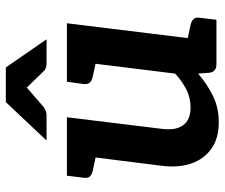

<svg xmlns="http://www.w3.org/2000/svg" viewBox="-76 -688 772 660"><g transform="rotate(-90 310.0 -358.0)"><path d="M220 8Q164 8 128.5 -17.5Q93 -43 78 -86.5Q63 -130 70 -187L111 -514H237L197 -187Q191 -140 209.5 -114.5Q228 -89 271 -89Q303 -89 331.5 -103Q360 -117 387 -142L433 -514H560L497 0H419Q394 0 390 -23L387 -63Q351 -32 310.5 -12Q270 8 220 8ZM473 0 498 -101 554 -89Q567 -86 574 -79Q581 -72 579 -58L572 0ZM135 -514 110 -413 54 -425Q40 -428 33.5 -435Q27 -442 29 -456L36 -514ZM458 -514 433 -413 377 -425Q363 -428 356.5 -435Q350 -442 351 -456L359 -514ZM157 -584 289 -724H408L505 -584H421Q405 -584 396 -593L339 -652L271 -593Q267 -590 259.5 -587Q252 -584 244 -584Z"/></g></svg>

Font: Aleo
Style: Bold Italic
Weight: 700
Italic angle: -7°
Version: Version 2.001;gftools[0.9.29]